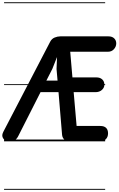

<svg xmlns="http://www.w3.org/2000/svg" viewBox="-41 -1250 1048 1698"><path d="M42 0Q20.5 0 3.2 -10.8Q-14 -21.5 -19.2 -40.5Q-24.5 -59.5 -11 -85.5L402.5 -880.5Q416.5 -907.5 442.2 -918Q468 -928.5 493 -928.5H917.5Q950.5 -928.5 968.8 -910.8Q987 -893 987 -866Q987 -838 966.8 -815.2Q946.5 -792.5 914.5 -792.5H580L599.5 -565.5H811Q843.5 -565.5 862.8 -548Q882 -530.5 882 -501Q882 -474 860 -454.5Q838 -435 804 -435H610.5L636.5 -136H846Q880 -136 897.2 -119.2Q914.5 -102.5 914.5 -70.5Q914.5 -38.5 895.2 -19.2Q876 0 843.5 0H577Q545 0 527.8 -16Q510.5 -32 508 -58L476.5 -435H317.5L120.5 -46.5Q107.5 -20.5 89.2 -10.2Q71 0 42 0ZM369 -537H468L459 -640L463.5 -746L422 -641ZM42 0Q20.5 0 3.2 -10.8Q-14 -21.5 -19.2 -40.5Q-24.5 -59.5 -11 -85.5L402.5 -880.5Q416.5 -907.5 442.2 -918Q468 -928.5 493 -928.5H917.5Q950.5 -928.5 968.8 -910.8Q987 -893 987 -866Q987 -838 966.8 -815.2Q946.5 -792.5 914.5 -792.5H580L599.5 -565.5H811Q843.5 -565.5 862.8 -548Q882 -530.5 882 -501Q882 -474 860 -454.5Q838 -435 804 -435H610.5L636.5 -136H846Q880 -136 897.2 -119.2Q914.5 -102.5 914.5 -70.5Q914.5 -38.5 895.2 -19.2Q876 0 843.5 0H577Q545 0 527.8 -16Q510.5 -32 508 -58L476.5 -435H317.5L120.5 -46.5Q107.5 -20.5 89.2 -10.2Q71 0 42 0ZM369 -537H468L459 -640L463.5 -746L422 -641ZM-5 420.5H889V428.5H-5ZM-5 -16H889V0H-5ZM-5 -505.5H889V-497.5H-5ZM-5 -1230H889V-1222H-5Z"/></svg>

Font: Edu VIC WA NT Pre Guide
Style: Regular
Weight: 400
Designer: Tina and Corey Anderson, Eben Sorkin, Mirko Velimirovic
Foundry: Google for Education
Version: Version 1.000